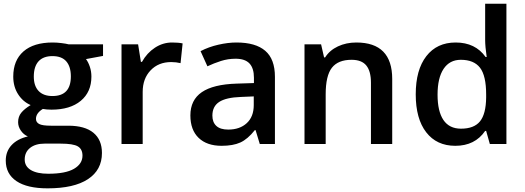

<svg xmlns="http://www.w3.org/2000/svg" viewBox="-20 -780 2845 1040"><path d="M538.1 -540V-477.1L445.8 -460Q458.5 -442.9 466.8 -418Q475.1 -393.1 475.1 -365.2Q475.1 -281.7 417.5 -233.9Q359.9 -186 258.8 -186Q232.9 -186 211.9 -189.9Q174.8 -167 174.8 -136.2Q174.8 -117.7 192.1 -108.4Q209.5 -99.1 255.9 -99.1H350.1Q439.5 -99.1 485.8 -61Q532.2 -22.9 532.2 48.8Q532.2 140.6 456.5 190.4Q380.9 240.2 237.8 240.2Q127.4 240.2 69.3 201.2Q11.2 162.1 11.2 89.8Q11.2 40 42.7 6.1Q74.2 -27.8 130.9 -41Q107.9 -50.8 93 -72.5Q78.1 -94.2 78.1 -118.2Q78.1 -148.4 95.2 -169.4Q112.3 -190.4 146 -210.9Q104 -229 77.9 -269.8Q51.8 -310.5 51.8 -365.2Q51.8 -453.1 107.2 -501.5Q162.6 -549.8 265.1 -549.8Q288.1 -549.8 313.2 -546.6Q338.4 -543.5 351.1 -540ZM113.8 84Q113.8 121.1 147.2 141.1Q180.7 161.1 241.2 161.1Q335 161.1 380.9 134.3Q426.8 107.4 426.8 63Q426.8 27.8 401.6 12.9Q376.5 -2 308.1 -2H221.2Q171.9 -2 142.8 21.2Q113.8 44.4 113.8 84ZM163.1 -365.2Q163.1 -314.5 189.2 -287.1Q215.3 -259.8 264.2 -259.8Q363.8 -259.8 363.8 -366.2Q363.8 -418.9 339.1 -447.5Q314.5 -476.1 264.2 -476.1Q214.4 -476.1 188.7 -447.8Q163.1 -419.4 163.1 -365.2Z M912.1 -549.8Q946.8 -549.8 969.2 -544.9L958 -438Q933.6 -443.8 907.2 -443.8Q838.4 -443.8 795.7 -398.9Q752.9 -354 752.9 -282.2V0H638.2V-540H728L743.2 -444.8H749Q775.9 -493.2 819.1 -521.5Q862.3 -549.8 912.1 -549.8Z M1387.2 0 1364.3 -75.2H1360.4Q1321.3 -25.9 1281.7 -8.1Q1242.2 9.8 1180.2 9.8Q1100.6 9.8 1055.9 -33.2Q1011.2 -76.2 1011.2 -154.8Q1011.2 -238.3 1073.2 -280.8Q1135.3 -323.2 1262.2 -327.1L1355.5 -330.1V-358.9Q1355.5 -410.6 1331.3 -436.3Q1307.1 -461.9 1256.3 -461.9Q1214.8 -461.9 1176.8 -449.7Q1138.7 -437.5 1103.5 -420.9L1066.4 -502.9Q1110.4 -525.9 1162.6 -537.8Q1214.8 -549.8 1261.2 -549.8Q1364.3 -549.8 1416.7 -504.9Q1469.2 -460 1469.2 -363.8V0ZM1216.3 -78.1Q1278.8 -78.1 1316.7 -113Q1354.5 -147.9 1354.5 -210.9V-257.8L1285.2 -254.9Q1204.1 -252 1167.2 -227.8Q1130.4 -203.6 1130.4 -153.8Q1130.4 -117.7 1151.9 -97.9Q1173.3 -78.1 1216.3 -78.1Z M2104.5 0H1989.3V-332Q1989.3 -394.5 1964.1 -425.3Q1939 -456.1 1884.3 -456.1Q1811.5 -456.1 1777.8 -413.1Q1744.1 -370.1 1744.1 -269V0H1629.4V-540H1719.2L1735.4 -469.2H1741.2Q1765.6 -507.8 1810.5 -528.8Q1855.5 -549.8 1910.2 -549.8Q2104.5 -549.8 2104.5 -352.1Z M2446.3 9.8Q2345.2 9.8 2288.6 -63.5Q2231.9 -136.7 2231.9 -269Q2231.9 -401.9 2289.3 -475.8Q2346.7 -549.8 2448.2 -549.8Q2554.7 -549.8 2610.4 -471.2H2616.2Q2607.9 -529.3 2607.9 -563V-759.8H2723.1V0H2633.3L2613.3 -70.8H2607.9Q2552.7 9.8 2446.3 9.8ZM2477.1 -83Q2547.9 -83 2580.1 -122.8Q2612.3 -162.6 2613.3 -252V-268.1Q2613.3 -370.1 2580.1 -413.1Q2546.9 -456.1 2476.1 -456.1Q2415.5 -456.1 2382.8 -407Q2350.1 -357.9 2350.1 -267.1Q2350.1 -177.2 2381.8 -130.1Q2413.6 -83 2477.1 -83Z"/></svg>

Font: f1_31487          
Style: Regular
Weight: 600
Foundry: Ascender Corporation
Version: Version 1.10